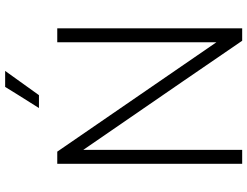

<svg xmlns="http://www.w3.org/2000/svg" viewBox="-125 -812 937 727"><g transform="rotate(-90 343.5 -448.5)"><path d="M297.9 -769.5Q310.5 -769.5 346.7 -769.5Q370.1 -801.8 438.5 -897.5Q422.9 -897.5 377.9 -897.5Q358.4 -865.2 297.9 -769.5ZM546.9 -700.2Q560.5 -700.2 599.6 -700.2Q599.6 -525.4 599.6 0Q587.9 0 552.7 0Q450.2 -150.4 139.6 -601.6Q139.6 -451.2 139.6 0Q127 0 86.9 0Q86.9 -174.8 86.9 -700.2Q98.6 -700.2 132.8 -700.2Q236.3 -549.8 546.9 -97.7Q546.9 -248 546.9 -700.2Z"/></g></svg>

Font: LeFont
Style: ExtraLight
Weight: 200
Designer: Leryon MEDIA
Version: Version 1.0